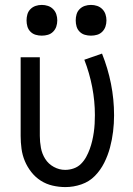

<svg xmlns="http://www.w3.org/2000/svg" viewBox="-20 -753 540 781"><path d="M246 8Q220 8 194 2Q168 -4 146 -18Q124 -32 107.5 -53Q91 -74 81 -98Q71 -122 67.5 -148Q64 -174 64 -200V-520H142V-200Q142 -176 146.5 -151.5Q151 -127 164 -106.5Q177 -86 199 -74Q221 -62 245 -62Q263 -62 280 -68Q297 -74 309.5 -86.5Q322 -99 330.5 -114.5Q339 -130 345 -146.5Q351 -163 355 -180Q359 -197 361.5 -214.5Q364 -232 365 -249.5Q366 -267 366 -285Q366 -342 355 -399Q344 -456 323 -510L395 -535Q419 -475 431.5 -412Q444 -349 444 -284Q444 -251 440 -218Q436 -185 427.5 -153Q419 -121 404 -91Q389 -61 366 -37.5Q343 -14 311 -3Q279 8 246 8ZM350 -608Q337 -608 325 -611.5Q313 -615 304 -624Q295 -633 291.5 -645Q288 -657 288 -670Q288 -683 291.5 -695Q295 -707 304 -716Q313 -725 325 -729Q337 -733 350 -733Q363 -733 375 -729Q387 -725 396 -716Q405 -707 409 -695Q413 -683 413 -670Q413 -657 409 -645Q405 -633 396 -624Q387 -615 375 -611.5Q363 -608 350 -608ZM150 -608Q137 -608 125 -611.5Q113 -615 104 -624Q95 -633 91.5 -645Q88 -657 88 -670Q88 -683 91.5 -695Q95 -707 104 -716Q113 -725 125 -729Q137 -733 150 -733Q163 -733 175 -729Q187 -725 196 -716Q205 -707 209 -695Q213 -683 213 -670Q213 -657 209 -645Q205 -633 196 -624Q187 -615 175 -611.5Q163 -608 150 -608Z"/></svg>

Font: Zed Mono
Style: Regular
Weight: 400
Monospace: yes
Designer: Belleve Invis
Foundry: Belleve Invis
Version: Version 1.0.0; ttfautohint (v1.8.4)